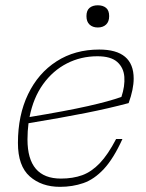

<svg xmlns="http://www.w3.org/2000/svg" viewBox="-20 -714 566 744"><path d="M454.5 -175.5Q420 -99.5 382.5 -59.2Q345 -19 303 -4.5Q261 10 212.5 10Q141 10 95.2 -30.5Q49.5 -71 49.5 -160Q49.5 -267.5 88.8 -349Q128 -430.5 199 -476.2Q270 -522 364.5 -522Q498 -522 498 -409.5Q498 -368.5 478.5 -314.5Q402 -294 311.2 -276Q220.5 -258 90.5 -236.5Q86.5 -206 86.5 -173.5Q86.5 -22 216 -22Q262.5 -22 298.8 -35.2Q335 -48.5 366.8 -81.8Q398.5 -115 430 -175.5ZM357.5 -496Q293.5 -496 239.2 -468.2Q185 -440.5 147 -387.8Q109 -335 94.5 -260.5Q237 -284 320.2 -302.8Q403.5 -321.5 450.5 -338.5Q464.5 -380.5 461.8 -416.2Q459 -452 434.2 -474Q409.5 -496 357.5 -496ZM359 -607.5Q339 -607.5 327 -618.8Q315 -630 315 -651.5Q315 -673.5 327 -683.5Q339 -693.5 359 -693.5Q379 -693.5 391 -683.5Q403 -673.5 403 -651.5Q403 -630 391 -618.8Q379 -607.5 359 -607.5Z"/></svg>

Font: Newsreader Caption ExtraLight
Style: Italic
Weight: 275
Italic angle: -17°
Designer: Hugues Gentile
Foundry: Production Type
Version: Version 1.001